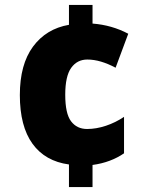

<svg xmlns="http://www.w3.org/2000/svg" viewBox="-20 -744 593 774"><path d="M353 -649Q431 -643 497 -608L446 -471Q416 -487 387.5 -495.5Q359 -504 332 -504Q291 -504 267 -470.5Q243 -437 243 -362Q243 -286 266.5 -255Q290 -224 331 -224Q368 -224 407 -237Q446 -250 480 -273V-126Q454 -108 422 -96Q390 -84 353 -79V10H258V-81Q162 -94 111 -164.5Q60 -235 60 -361Q60 -484 113 -556Q166 -628 258 -644V-724H353Z"/></svg>

Font: Noto Sans Sinhala UI SemiCondensed Black
Style: Regular
Weight: 900
Width: 4
Designer: Jelle Bosma - Monotype Design Team
Foundry: Monotype Imaging Inc.
Version: Version 2.006; ttfautohint (v1.8.4.7-5d5b)